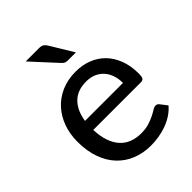

<svg xmlns="http://www.w3.org/2000/svg" viewBox="-210 -834 950 950"><g transform="rotate(-45 265.0 -359.5)"><path d="M405 -310.5Q405 -339.5 396.8 -364Q388.5 -388.5 372.5 -406.5Q356.5 -424.5 333.5 -434.5Q310.5 -444.5 280.5 -444.5Q219 -444.5 183.8 -409Q148.5 -373.5 139 -310.5ZM485.5 -72.5Q467.5 -51.5 444 -36.2Q420.5 -21 394 -11.5Q367.5 -2 339.2 2.5Q311 7 283.5 7Q231 7 186.2 -10.8Q141.5 -28.5 108.8 -62.8Q76 -97 57.8 -147.8Q39.5 -198.5 39.5 -264.5Q39.5 -317.5 56 -363.2Q72.5 -409 103.2 -443Q134 -477 178.5 -496.5Q223 -516 278.5 -516Q325 -516 364.2 -500.8Q403.5 -485.5 432 -456.5Q460.5 -427.5 476.8 -385Q493 -342.5 493 -288Q493 -265.5 488 -257.8Q483 -250 469.5 -250H136.5Q138 -204.5 149.5 -170.8Q161 -137 181.2 -114.5Q201.5 -92 229.5 -81Q257.5 -70 292 -70Q324.5 -70 348.2 -77.5Q372 -85 389.2 -93.8Q406.5 -102.5 418.2 -110Q430 -117.5 439 -117.5Q451 -117.5 457.5 -108.5ZM232 -726Q249.5 -726 258 -720.2Q266.5 -714.5 273.5 -703L347 -582H291.5Q280 -582 272.8 -585.2Q265.5 -588.5 258 -597L139.5 -726Z"/></g></svg>

Font: Lato 2
Style: Regular
Weight: 500
Designer: Lukasz Dziedzic with Adam Twardoch and Botio Nikoltchev
Foundry: tyPoland Lukasz Dziedzic
Version: Version 2.015; 2015-08-06; http://www.latofonts.com/